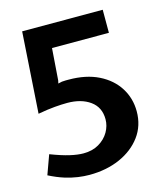

<svg xmlns="http://www.w3.org/2000/svg" viewBox="-108 -783 752 877"><g transform="rotate(-15 268.5 -344.5)"><path d="M207 12Q181.5 12 153 8Q124.5 4 91.5 -6.2Q58.5 -16.5 20 -36L53 -127Q105 -107 141.8 -98.5Q178.5 -90 206 -90Q248.5 -90 279.2 -108.2Q310 -126.5 326.5 -155Q343 -183.5 343 -215Q343 -271.5 301 -301.8Q259 -332 193 -332Q167.5 -332 134 -329.2Q100.5 -326.5 54 -318L79 -701H460V-592H191L180 -442L177 -428L195 -432Q205 -433 213 -433Q221 -433 227 -433Q309 -433 368 -403.8Q427 -374.5 458.5 -324.5Q490 -274.5 490 -213Q490 -145.5 452.8 -95Q415.5 -44.5 351.5 -16.2Q287.5 12 207 12Z"/></g></svg>

Font: Expletus Sans
Style: Bold
Weight: 700
Version: Version 7.500